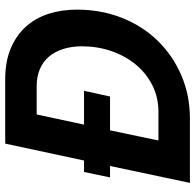

<svg xmlns="http://www.w3.org/2000/svg" viewBox="-26 -724 750 738"><g transform="rotate(-90 349.0 -355.0)"><path d="M57 -407H101L166 -710H413Q482 -710 532.5 -688.5Q583 -667 616 -630Q649 -593 665 -543Q681 -493 681 -435Q681 -341 649.5 -261.5Q618 -182 561.5 -124Q505 -66 428.5 -33Q352 0 262 0H15L80 -307H36ZM288 -121Q345 -121 391.5 -145Q438 -169 471 -209.5Q504 -250 522 -303Q540 -356 540 -415Q540 -454 530 -486Q520 -518 501 -541Q482 -564 453 -576.5Q424 -589 387 -589H278L239 -407H369L347 -307H217L178 -121Z"/></g></svg>

Font: PTCRaleway
Style: Bold Italic
Weight: 700
Italic angle: -12°
Designer: Matt McInerney, Pablo Impallari, Rodrigo Fuenzalida
Foundry: Matt McInerney, Pablo Impallari, Rodrigo Fuenzalida
Version: Version 3.000g; ttfautohint (v1.5) -l 8 -r 28 -G 28 -x 14 -D